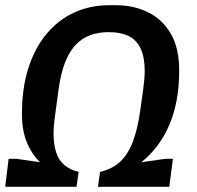

<svg xmlns="http://www.w3.org/2000/svg" viewBox="-23 -715 754 735"><path d="M-3 0 10 -107H40L130 -94Q97 -127 79 -172Q61 -217 61 -279Q61 -377 85.5 -454Q110 -531 155 -585Q200 -639 261 -667Q322 -695 395 -695H421Q490 -695 545 -667.5Q600 -640 631.5 -585Q663 -530 663 -445Q663 -385 653.5 -333Q644 -281 625.5 -237.5Q607 -194 580 -158Q553 -122 518 -94L610 -107H639L625 0H352L360 -57Q407 -68 437 -96Q467 -124 485.5 -172.5Q504 -221 514 -293Q520 -334 523.5 -360Q527 -386 528.5 -401.5Q530 -417 530.5 -426.5Q531 -436 531 -443Q531 -497 515 -530Q499 -563 468.5 -577.5Q438 -592 394 -592Q352 -592 320 -579.5Q288 -567 264.5 -541Q241 -515 225.5 -474.5Q210 -434 202 -378Q194 -319 189.5 -286Q185 -253 183.5 -235.5Q182 -218 182 -205Q182 -162 192 -131.5Q202 -101 223.5 -83Q245 -65 278 -57L270 0Z"/></svg>

Font: Chivo Medium
Style: Italic
Weight: 500
Italic angle: -8.05°
Designer: Hector Gatti
Foundry: Omnibus-Type
Version: Version 2.002